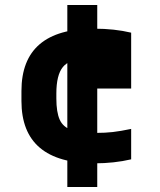

<svg xmlns="http://www.w3.org/2000/svg" viewBox="-20 -645 640 770"><path d="M250 -260V-625H370V-260ZM250 105V-260H370V105ZM361 10Q66 10 66 -240V-280Q66 -530 358 -530Q439 -530 506 -514V-290H368V-495L424 -390Q401 -398 373 -403Q345 -408 319 -408Q258 -408 232 -376Q206 -344 206 -270V-250Q206 -195 219.5 -165Q233 -135 267.5 -123.5Q302 -112 365 -112Q402 -112 432.5 -115.5Q463 -119 506 -128V-6Q472 2 435 6Q398 10 361 10Z"/></svg>

Font: M PLUS Code Latin Expanded
Style: Bold
Weight: 700
Width: 7
Designer: Coji Morishita
Foundry: UNDERFOREST DESIGN
Version: Version 1.002; ttfautohint (v1.8.3)